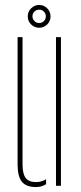

<svg xmlns="http://www.w3.org/2000/svg" viewBox="-20 -750 326 775"><path d="M51 -86V-600H71V-86Q71 -48 83.8 -31.5Q96.5 -15 125 -15Q147.5 -15 166 -26.5V-6.5Q148.5 5 125 5Q86 5 68.5 -16.2Q51 -37.5 51 -86ZM206 0V-600H226V0ZM138 -638Q119.5 -638 105.8 -651.2Q92 -664.5 92 -684Q92 -703 105.8 -716.5Q119.5 -730 138 -730Q157 -730 170.5 -716.5Q184 -703 184 -684Q184 -664.5 170.5 -651.2Q157 -638 138 -638ZM138 -657Q149.5 -657 157.2 -665Q165 -673 165 -684Q165 -695.5 157.2 -703.2Q149.5 -711 138 -711Q127 -711 119 -703.2Q111 -695.5 111 -684Q111 -673 119 -665Q127 -657 138 -657Z"/></svg>

Font: Big Shoulders Stencil Display Thin Thin
Style: Regular
Weight: 250
Version: Version 2.001